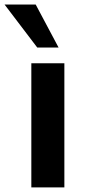

<svg xmlns="http://www.w3.org/2000/svg" viewBox="-66 -814 368 834"><path d="M70.1 -539.1H213.6V0H70.1ZM-46.1 -794.2H89.1L188.5 -607.4H95.9Z"/></svg>

Font: Min Sans VF VF
Style: Regular
Weight: 400
Designer: Jinseong-Kim, NotoSansCJK, Nunito
Foundry: Jinseong-Kim
Version: Version 1.420;Glyphs 3.1.2 (3151)